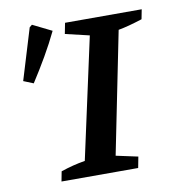

<svg xmlns="http://www.w3.org/2000/svg" viewBox="-77 -736 730 804"><g transform="rotate(-10 288.0 -334.0)"><path d="M120 0 128 -42Q181 -60 231 -68L343 -582L241 -606L250 -652H576L568 -611Q537 -601 512.5 -594.5Q488 -588 466 -584L362 -67L455 -47L446 0ZM77 -425 35 -442 101 -659 112 -668 193 -628Q169 -578 139.5 -527Q110 -476 77 -425Z"/></g></svg>

Font: Piazzolla SemiBold
Style: Italic
Weight: 600
Italic angle: -11.3°
Designer: Juan Pablo del Peral
Foundry: Huerta Tipografica
Version: Version 1.330